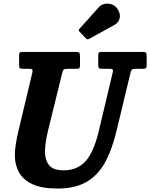

<svg xmlns="http://www.w3.org/2000/svg" viewBox="-20 -1042 845 1080"><path d="M330 -631.5 252 -315Q243.5 -280.5 238.2 -248Q233 -215.5 233 -188.5Q233 -142 255.8 -113Q278.5 -84 339 -84Q413.5 -84 459.8 -133.5Q506 -183 534.5 -300L613.5 -632Q617 -645.5 614.2 -650.2Q611.5 -655 594 -655H554Q539 -655 535.8 -659.8Q532.5 -664.5 532.5 -679V-727Q532.5 -739.5 534.8 -744.8Q537 -750 550 -750H781.5Q796 -750 800.5 -746Q805 -742 805 -727V-675.5Q805 -662 800.5 -658.5Q796 -655 784 -655H746.5Q729 -655 723.2 -651.2Q717.5 -647.5 714 -632.5L634 -300Q608 -192.5 567 -121.8Q526 -51 462.2 -16.2Q398.5 18.5 304 18.5Q215 18.5 162.5 -6Q110 -30.5 86.8 -72.8Q63.5 -115 63.5 -167.5Q63.5 -197 69.2 -233Q75 -269 83 -302.5L161.5 -632Q164.5 -645.5 162.2 -650.2Q160 -655 143 -655H108.5Q95 -655 91.2 -659Q87.5 -663 87.5 -677.5V-729Q87.5 -742.5 91.5 -746.2Q95.5 -750 109 -750H406Q421 -750 425.5 -745.8Q430 -741.5 430 -725.5V-675Q430 -662.5 426.2 -658.8Q422.5 -655 409.5 -655H360.5Q342.5 -655 338 -650.5Q333.5 -646 330 -631.5ZM638.5 -995Q659 -967 653.5 -941Q648 -915 622.5 -901L481.5 -823.5Q471.5 -817.5 464 -825.5L427.5 -863.5Q419 -872.5 427.5 -880.5L535 -1000.5Q548.5 -1016 568.5 -1020Q588.5 -1024 607.8 -1017.5Q627 -1011 638.5 -995Z"/></svg>

Font: Besley* Narrow
Style: Bold Italic
Weight: 700
Width: 4
Italic angle: -13°
Designer: Owen Earl
Foundry: indestructible type*
Version: Version 3.000; ttfautohint (v1.8.3)